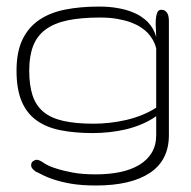

<svg xmlns="http://www.w3.org/2000/svg" viewBox="-20 -404 588 590"><path d="M287.6 -350.1Q229.5 -350.1 188.2 -341.6Q147 -333 120.6 -313.7Q94.2 -294.4 82 -263.2Q69.8 -231.9 69.8 -187Q69.8 -142.1 80.1 -110.8Q90.3 -79.6 113.5 -60.3Q136.7 -41 174.6 -32.5Q212.4 -23.9 267.6 -23.9Q293 -23.9 318.6 -26.9Q344.2 -29.8 368.9 -35.6Q393.6 -41.5 416.7 -50.8Q439.9 -60.1 460 -73.2V-255.9Q453.1 -282.2 433.6 -303.2Q424.8 -312 412.4 -320.3Q399.9 -328.6 382.1 -335.2Q364.3 -341.8 340.8 -345.9Q317.4 -350.1 287.6 -350.1ZM274.9 131.8Q314.9 131.8 348.9 124.8Q382.8 117.7 407.5 103Q432.1 88.4 446 65.7Q460 43 460 11.2V-46.9Q439 -32.2 415 -22.2Q391.1 -12.2 366 -6.3Q340.8 -0.5 315.2 2.2Q289.6 4.9 265.6 4.9Q210 4.9 166.5 -3.7Q123 -12.2 92.8 -33.7Q62.5 -55.2 46.6 -92.5Q30.8 -129.9 30.8 -187Q30.8 -244.1 48.8 -282Q66.9 -319.8 100.1 -342.5Q133.3 -365.2 179.9 -374.5Q226.6 -383.8 283.7 -383.8Q314.9 -383.8 339.1 -379.6Q363.3 -375.5 381.3 -368.9Q399.4 -362.3 412.1 -354Q424.8 -345.7 433.6 -336.9Q453.1 -316.9 460 -290Q460 -300.8 459 -315.2Q458 -329.6 458.7 -342.8Q459.5 -356 463.1 -365Q466.8 -374 475.6 -374Q482.9 -374 487.3 -370.8Q491.7 -367.7 494.4 -362.8Q497.1 -357.9 498 -351.8Q499 -345.7 499 -339.8V11.2Q499 88.4 440.7 127.2Q382.3 166 274.9 166Q229.5 166 196.8 160.2Q164.1 154.3 140.6 146Q127.9 141.6 116.7 136.5Q105.5 131.3 95.7 126Q90.3 124.5 85.9 120.1Q82 117.2 78.9 113.3Q75.7 109.4 75.7 104Q75.7 94.7 82.3 90.8Q88.9 86.9 91.8 86.9Q95.7 86.9 101.3 89.1Q106.9 91.3 113.8 96.2Q129.4 106.9 152.8 113.8Q173.3 120.6 202.9 126.2Q232.4 131.8 274.9 131.8Z"/></svg>

Font: Gruppo
Style: Regular
Weight: 400
Foundry: Vernon Adams
Version: Version 1.000